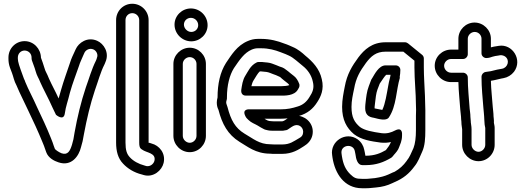

<svg xmlns="http://www.w3.org/2000/svg" viewBox="-20 -790 2799 1022"><path d="M198 -483C197 -531 159 -571 111 -571C63 -571 25 -532 25 -484V-477C25 -462 27 -447 33 -430L44 -401C51 -383 55 -358 68 -335C86 -291 112 -242 131 -200C158 -144 182 -92 205 -36L214 -14C219 0 220 4 226 20C237 51 269 67 291 74C361 98 400 40 411 -6C418 -28 422 -46 427 -77C442 -157 460 -234 485 -309C503 -359 515 -406 536 -447C536 -448 537 -448 537 -449L541 -459C564 -510 532 -558 497 -573C445 -596 398 -562 383 -528L378 -517C368 -495 360 -480 352 -454C336 -406 320 -364 304 -308C300 -292 296 -281 292 -266C275 -304 257 -335 241 -371C229 -402 222 -408 217 -427C211 -449 204 -465 198 -483ZM75 -484C75 -505 91 -521 111 -521C131 -521 148 -505 148 -484V-480C148 -476 149 -471 150 -468C157 -447 164 -432 169 -413C177 -384 185 -377 195 -351C211 -315 228 -285 243 -253C257 -222 265 -206 278 -179C278 -179 319 -143 325 -186C330 -224 342 -253 352 -296C367 -350 383 -388 400 -438C406 -459 417 -479 424 -497L429 -508C435 -523 456 -536 477 -527C492 -521 505 -500 495 -480V-478L491 -468C467 -420 455 -374 437 -325C411 -247 392 -168 377 -85C372 -52 370 -42 363 -19C353 13 341 37 308 26C292 20 273 6 272 2C266 -13 266 -15 260 -32L251 -55C228 -113 203 -165 177 -220C157 -266 131 -313 114 -355C114 -356 113 -358 113 -359C106 -371 99 -397 90 -419L81 -446C77 -460 75 -469 75 -477Z M648 -683C648 -704 664 -720 684 -720C704 -720 721 -704 721 -683V-31C721 -13 723 -1 736 6C759 24 812 23 802 66C798 82 780 98 759 94L749 91C718 83 689 67 671 47C655 30 648 9 648 -31ZM598 -683V-31C598 15 608 53 635 81C659 107 694 129 736 139L746 142C797 156 842 117 851 77C863 25 827 -16 787 -26C782 -27 778 -30 772 -30H771V-31V-683C771 -731 732 -770 684 -770C636 -770 598 -731 598 -683Z M953 -450C953 -469 970 -486 990 -486C1010 -486 1026 -469 1026 -450V-67C1026 -47 1009 -30 990 -30C971 -30 953 -47 953 -67ZM903 -450V-67C903 -20 942 20 990 20C1038 20 1076 -20 1076 -67V-450C1076 -497 1037 -536 990 -536C943 -536 903 -497 903 -450ZM959 -659C959 -679 975 -695 996 -695C1018 -695 1035 -677 1035 -656C1035 -636 1019 -620 998 -620C977 -620 959 -639 959 -659ZM909 -659C909 -610 950 -570 998 -570C1045 -570 1085 -608 1085 -656C1085 -705 1045 -745 996 -745C949 -745 909 -707 909 -659Z M1289 -281H1473C1495 -281 1547 -279 1566 -314C1570 -321 1574 -326 1574 -334V-335C1574 -338 1574 -341 1573 -343C1566 -363 1555 -378 1544 -386L1525 -401C1518 -408 1511 -412 1505 -417C1487 -432 1476 -433 1468 -436L1451 -443C1434 -449 1423 -455 1405 -457L1384 -459C1378 -460 1374 -460 1369 -460H1356C1352 -460 1348 -459 1345 -457C1312 -441 1298 -405 1287 -389C1271 -364 1268 -336 1264 -310C1263 -300 1266 -281 1289 -281ZM1318 -331C1321 -343 1324 -353 1329 -361C1341 -380 1353 -402 1363 -410H1369C1372 -410 1376 -409 1379 -409L1399 -407C1412 -405 1421 -400 1435 -395L1449 -390C1461 -385 1471 -380 1471 -380C1478 -373 1486 -367 1492 -362L1511 -347C1514 -344 1518 -341 1520 -337C1512 -333 1491 -331 1473 -331ZM1424 -145C1407 -145 1399 -151 1388 -158H1473C1486 -158 1499 -159 1511 -160C1501 -154 1494 -146 1482 -144H1440C1439 -144 1430 -145 1424 -145ZM1572 -173C1616 -186 1646 -210 1669 -247C1688 -276 1706 -315 1693 -368C1681 -424 1644 -462 1605 -494C1589 -509 1565 -529 1538 -540L1520 -548C1511 -552 1503 -555 1491 -559C1460 -571 1419 -583 1371 -583H1352C1334 -583 1316 -579 1300 -572C1241 -548 1211 -496 1183 -455C1152 -406 1138 -344 1138 -271C1136 -263 1134 -254 1134 -245C1134 -231 1136 -219 1143 -205C1162 -131 1192 -74 1255 -35C1295 -12 1340 28 1418 28C1425 29 1434 29 1440 29H1482C1536 29 1570 6 1598 -12C1618 -24 1637 -43 1643 -71C1654 -124 1616 -166 1572 -173ZM1419 -22C1360 -22 1328 -52 1281 -79C1232 -109 1209 -150 1191 -220C1189 -229 1184 -236 1184 -245C1184 -252 1188 -260 1188 -267V-272C1188 -336 1202 -390 1225 -427C1255 -471 1280 -509 1320 -526C1332 -531 1342 -533 1352 -533H1371C1410 -533 1443 -524 1474 -512C1483 -508 1491 -506 1500 -502L1518 -494C1543 -483 1570 -456 1593 -438C1617 -419 1638 -390 1645 -356C1654 -321 1644 -299 1627 -273C1612 -248 1592 -231 1564 -223C1536 -214 1510 -208 1473 -208H1308C1308 -208 1266 -212 1286 -172C1288 -168 1290 -164 1293 -161L1302 -152C1318 -136 1336 -131 1351 -122C1363 -114 1373 -109 1386 -102C1388 -101 1390 -100 1391 -100L1403 -97C1414 -94 1430 -94 1440 -94H1482C1487 -94 1492 -95 1496 -96C1502 -96 1507 -98 1511 -100C1526 -110 1539 -120 1550 -123C1577 -130 1598 -106 1593 -81C1591 -69 1586 -62 1573 -55C1543 -38 1524 -21 1482 -21H1440C1436 -21 1427 -22 1419 -22Z M2109 -378C2111 -383 2107 -376 2107 -376C2108 -384 2109 -390 2110 -398L2111 -416C2112 -429 2102 -442 2086 -442H2032C1996 -442 1972 -391 1963 -377C1957 -368 1954 -363 1952 -355L1943 -331C1932 -303 1929 -271 1926 -245C1925 -236 1924 -228 1924 -221C1924 -209 1923 -194 1934 -180C1945 -167 1959 -165 1970 -163C1994 -157 2036 -144 2050 -165C2091 -226 2088 -309 2109 -378ZM2059 -392C2056 -372 2051 -361 2047 -336C2038 -288 2031 -238 2015 -205C2002 -207 1987 -210 1974 -213V-221C1974 -224 1975 -230 1976 -239C1979 -266 1982 -294 1989 -313L1999 -339C2000 -343 2000 -343 2004 -349C2013 -362 2029 -387 2036 -392ZM2242 -280C2240 -328 2236 -385 2236 -431V-479C2236 -486 2233 -493 2227 -498L2152 -559C2148 -562 2142 -565 2136 -565H2032C1961 -565 1919 -526 1888 -485C1855 -440 1827 -396 1815 -328C1809 -297 1801 -260 1801 -221C1801 -152 1825 -109 1864 -76C1904 -45 1956 -38 2006 -31C2027 -29 2043 -30 2061 -34C2054 -17 2046 -6 2034 9C2006 25 1976 39 1926 39H1925C1924 36 1923 28 1922 22L1919 8C1915 -14 1903 -34 1884 -48C1821 -93 1736 -38 1748 36L1750 50C1763 133 1812 212 1907 212H1926C1934 212 1942 212 1950 211L1981 208C2014 205 2041 198 2068 185L2081 179C2126 160 2158 134 2185 97C2206 72 2216 42 2227 18C2242 -14 2244 -55 2244 -97V-173C2245 -215 2242 -243 2242 -280ZM2194 -231C2195 -215 2195 -198 2194 -173V-97C2194 -58 2190 -25 2181 -2C2169 25 2159 49 2146 64C2145 65 2145 65 2145 66C2127 91 2107 109 2081 124C2074 127 2065 130 2060 133L2047 139C2026 148 2008 153 1976 158L1945 161C1939 162 1933 162 1926 162H1907C1874 162 1865 157 1844 137C1819 112 1807 85 1800 42L1798 28C1790 -20 1862 -29 1869 16L1872 31C1875 56 1883 89 1909 89H1926C1983 89 2023 73 2062 50C2068 46 2075 37 2077 34C2086 24 2100 9 2105 -8C2109 -20 2120 -39 2120 -69V-74C2120 -74 2124 -116 2084 -96C2061 -84 2041 -78 2012 -81C1962 -88 1920 -96 1896 -114C1867 -139 1851 -165 1851 -221C1851 -254 1858 -285 1865 -318C1875 -376 1896 -411 1928 -455C1955 -491 1982 -515 2032 -515H2127L2186 -467V-431C2186 -365 2194 -294 2194 -231Z M2559 -137C2559 -124 2563 -112 2563 -109V-19C2563 0 2546 18 2527 18C2508 18 2490 0 2490 -19V-102C2490 -120 2486 -132 2486 -140V-144C2486 -152 2484 -160 2484 -168C2484 -186 2481 -198 2480 -211C2476 -269 2470 -319 2470 -378C2470 -393 2456 -403 2445 -403H2381C2361 -403 2344 -420 2344 -440C2344 -459 2361 -476 2381 -476H2445C2460 -476 2470 -490 2470 -501V-584C2470 -603 2487 -620 2507 -620C2527 -620 2543 -603 2543 -584V-506C2543 -491 2557 -481 2568 -481C2583 -481 2595 -486 2601 -488C2611 -491 2621 -493 2631 -494L2642 -496C2652 -497 2662 -494 2669 -489C2696 -469 2682 -429 2652 -424L2641 -422C2620 -419 2604 -413 2592 -411C2583 -410 2575 -408 2565 -407C2552 -405 2543 -393 2543 -382C2543 -321 2549 -269 2553 -216C2554 -197 2557 -183 2557 -171C2557 -154 2559 -147 2559 -137ZM2609 -136C2610 -151 2607 -166 2607 -171C2607 -189 2604 -205 2603 -220C2600 -268 2594 -310 2593 -360C2614 -363 2634 -369 2649 -372L2660 -374C2682 -378 2702 -390 2716 -408C2763 -471 2708 -558 2635 -546L2623 -544C2614 -543 2605 -541 2593 -538V-584C2593 -631 2553 -670 2506 -670C2459 -670 2420 -631 2420 -584V-526H2381C2334 -526 2294 -488 2294 -440C2294 -393 2333 -353 2381 -353H2420C2421 -302 2427 -255 2430 -207C2431 -189 2434 -178 2434 -168C2434 -159 2435 -151 2436 -142V-140C2436 -122 2440 -109 2440 -102V-19C2440 28 2480 68 2527 68C2575 68 2613 28 2613 -19V-110C2613 -121 2609 -133 2609 -136Z"/></svg>

Font: Blanket
Style: BdOutline
Weight: 700
Foundry: Cannot Into Space Fonts
Version: Version 0.9